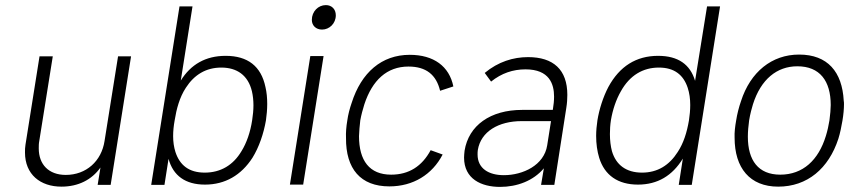

<svg xmlns="http://www.w3.org/2000/svg" viewBox="-20 -725 3358 753"><path d="M443 -504 390 -172C378 -93 318 -39 238 -39C171 -39 132 -80 132 -143C132 -152 132 -162 134 -172L187 -504H135L80 -158C78 -147 78 -137 78 -127C78 -41 138 7 221 7C287 7 340 -20 374 -68L363 0H414L494 -504Z M1021 -384C1004 -465 952 -506 865 -506C786 -506 728 -472 689 -409L735 -700H684L573 0H625L641 -102C659 -36 707 -1 784 -1C863 -1 926 -38 970 -106C996 -148 1014 -201 1023 -253C1026 -274 1028 -296 1028 -317C1028 -341 1026 -363 1021 -384ZM927 -132C895 -78 846 -48 783 -48C721 -48 685 -77 668 -129C662 -148 659 -169 659 -191C659 -211 661 -231 665 -253C672 -297 684 -343 709 -381C742 -432 788 -460 848 -460C909 -460 953 -430 968 -367C972 -350 974 -331 974 -312C974 -293 972 -274 969 -254C962 -207 947 -164 927 -132Z M1243 -609C1272 -609 1297 -633 1297 -665C1297 -689 1281 -705 1258 -705C1228 -705 1203 -680 1203 -647C1203 -625 1219 -609 1243 -609ZM1117 -1H1169L1249 -505H1197Z M1507 6C1600 6 1675 -40 1716 -119L1669 -136C1635 -73 1584 -40 1514 -40C1429 -40 1388 -95 1388 -191C1389 -210 1390 -231 1393 -253C1397 -275 1403 -297 1409 -316C1440 -410 1497 -464 1582 -464C1651 -464 1691 -432 1706 -369L1758 -386C1742 -465 1681 -510 1587 -510C1477 -510 1397 -441 1359 -321C1352 -301 1345 -275 1342 -252C1338 -229 1336 -204 1337 -184C1336 -63 1394 6 1507 6Z M2154 0 2201 -302C2204 -320 2205 -338 2205 -353C2205 -452 2150 -501 2051 -501C1993 -501 1934 -483 1881 -439L1906 -405C1947 -438 1992 -453 2041 -453C2135 -453 2153 -395 2153 -346C2153 -329 2151 -313 2149 -301L2148 -294H2028C1903 -294 1818 -233 1802 -134C1801 -124 1800 -115 1800 -107C1800 -23 1868 8 1941 8C2008 8 2072 -16 2113 -65L2102 0ZM2126 -155C2114 -77 2031 -38 1956 -38C1897 -38 1853 -64 1853 -119C1853 -125 1853 -131 1854 -137C1866 -209 1935 -250 2026 -250H2141Z M2753 -700 2706 -408C2687 -472 2640 -506 2561 -506C2475 -506 2410 -465 2366 -384C2345 -344 2330 -296 2323 -253C2320 -233 2318 -212 2318 -192C2318 -161 2322 -132 2330 -106C2351 -38 2403 -1 2482 -1C2559 -1 2617 -36 2658 -103L2642 0H2693L2804 -700ZM2638 -129C2605 -77 2559 -48 2498 -48C2436 -48 2396 -78 2380 -132C2375 -151 2372 -174 2372 -199C2372 -216 2373 -235 2376 -254C2383 -295 2396 -334 2415 -367C2450 -430 2502 -460 2564 -460C2624 -460 2660 -432 2677 -381C2684 -360 2687 -337 2687 -313C2687 -293 2685 -273 2682 -253C2674 -206 2661 -164 2638 -129Z M3032 7C3146 7 3230 -64 3268 -181C3275 -203 3280 -229 3284 -252C3288 -275 3290 -299 3290 -316C3290 -321 3290 -326 3289 -330C3283 -443 3226 -511 3114 -511C3007 -511 2923 -443 2886 -328C2878 -305 2871 -278 2867 -252C2863 -230 2860 -205 2861 -185C2861 -66 2921 7 3032 7ZM3040 -40C2954 -40 2913 -96 2913 -189C2913 -209 2915 -231 2918 -253C2922 -278 2929 -303 2933 -316C2964 -414 3027 -465 3107 -465C3195 -465 3238 -408 3238 -313C3238 -299 3236 -275 3233 -253C3230 -234 3225 -211 3219 -192C3190 -97 3129 -40 3040 -40Z"/></svg>

Font: Arthouse Owned Light
Style: Italic
Weight: 300
Italic angle: -10°
Designer: Jeremy Tribby
Foundry: Tribby Type
Version: Version 1.000;PS 001.000;hotconv 1.0.88;makeotf.lib2.5.64775